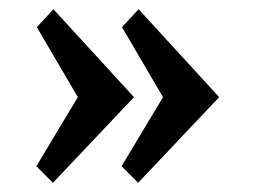

<svg xmlns="http://www.w3.org/2000/svg" viewBox="-20 -456 576 417"><path d="M245 -397 281 -436 456 -245 280 -59 244 -95 334 -245ZM60 -397 96 -436 271 -245 95 -59 59 -95 149 -245Z"/></svg>

Font: ArsenalBold
Style: Bold
Weight: 700
Designer: Andrij Shevchenko
Foundry: Stairsfor.com
Version: Version 1.000